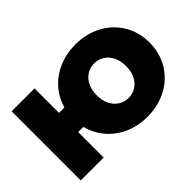

<svg xmlns="http://www.w3.org/2000/svg" viewBox="-121 -1038 1375 1375"><g transform="rotate(-45 566.5 -350.0)"><path d="M921 -669C862.3 -700.3 796.3 -716 723 -716C661.7 -716 605.3 -705 554 -683C502.7 -661 459.3 -630.2 424 -590.5C388.7 -550.8 363.7 -504.7 349 -452H294V-700H62V0H294V-258H347C360.3 -204 384.7 -156.3 420 -115C455.3 -73.7 499 -41.5 551 -18.5C603 4.5 660.3 16 723 16C796.3 16 862.3 0.3 921 -31C979.7 -62.3 1025.7 -105.8 1059 -161.5C1092.3 -217.2 1109 -280 1109 -350C1109 -420 1092.3 -482.8 1059 -538.5C1025.7 -594.2 979.7 -637.7 921 -669ZM798 -196.5C775.3 -182.2 750.3 -175 723 -175C695 -175 669.7 -182.2 647 -196.5C624.3 -210.8 606.5 -231.2 593.5 -257.5C580.5 -283.8 574 -314.7 574 -350C574 -385.3 580.5 -416.2 593.5 -442.5C606.5 -468.8 624.3 -489.2 647 -503.5C669.7 -517.8 695 -525 723 -525C750.3 -525 775.3 -517.8 798 -503.5C820.7 -489.2 838.5 -468.8 851.5 -442.5C864.5 -416.2 871 -385.3 871 -350C871 -314.7 864.5 -283.8 851.5 -257.5C838.5 -231.2 820.7 -210.8 798 -196.5Z"/></g></svg>

Font: Montserrat Custom Black
Style: Regular
Weight: 900
Designer: Julieta Ulanovsky
Foundry: Julieta Ulanovsky
Version: Version 7.200